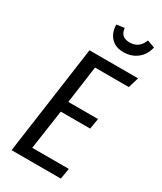

<svg xmlns="http://www.w3.org/2000/svg" viewBox="-221 -974 888 1053"><g transform="rotate(30 223.0 -447.5)"><path d="M194.8 -883.8 244.1 -891.1Q247.6 -861.3 262.9 -848.1Q278.3 -835 307.1 -835Q366.2 -835 389.2 -895L437 -877.9Q425.3 -827.6 389.4 -799.8Q353.5 -772 303.2 -772Q252.9 -772 224.4 -802.5Q195.8 -833 194.8 -883.8ZM445.8 -688 425.8 -621.1H211.9L179.2 -384.8H367.2L356 -317.9H169.9L133.8 -67.9H365.2L354 0H42L138.2 -688Z"/></g></svg>

Font: Fira Sans Compressed Book
Style: Italic
Weight: 350
Width: 3
Italic angle: -8°
Designer: Carrois Corporate & Edenspiekermann AG
Foundry: Carrois Corporate GbR & Edenspiekermann AG
Version: Version 4.203;PS 004.203;hotconv 1.0.88;makeotf.lib2.5.64775